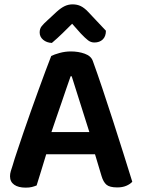

<svg xmlns="http://www.w3.org/2000/svg" viewBox="-20 -851 650 881"><path d="M311 -742Q291 -722 267.5 -699Q244 -676 218 -654Q194 -655 178 -668.5Q162 -682 162 -702Q162 -719 171 -730.5Q180 -742 199 -759L240 -797Q260 -815 277 -823Q294 -831 313 -831Q334 -831 350.5 -823Q367 -815 384 -797L466 -710Q466 -684 451.5 -670Q437 -656 413 -656Q397 -656 384 -666Q371 -676 351 -697ZM416 -143H192Q181 -106 168.5 -66Q156 -26 148 0Q138 4 126.5 7Q115 10 98 10Q64 10 45 -3.5Q26 -17 26 -42Q26 -54 29.5 -65.5Q33 -77 38 -92Q46 -120 59.5 -159.5Q73 -199 88.5 -245.5Q104 -292 122 -341.5Q140 -391 156.5 -437.5Q173 -484 188.5 -524.5Q204 -565 215 -594Q228 -601 253.5 -608Q279 -615 305 -615Q340 -615 369 -604.5Q398 -594 406 -571Q426 -516 450 -444.5Q474 -373 498.5 -297Q523 -221 546 -148Q569 -75 587 -17Q577 -6 559.5 1.5Q542 9 518 9Q483 9 468.5 -3.5Q454 -16 446 -43ZM304 -501Q295 -476 284.5 -445Q274 -414 262.5 -380.5Q251 -347 239 -312.5Q227 -278 216 -245H390L309 -501Z"/></svg>

Font: Baloo Chettan 2 SemiBold
Style: Regular
Weight: 600
Designer: Maithili Shingre, Unnati Kotecha and Ek Type
Foundry: Ek Type
Version: Version 1.640;hotconv 1.0.111;makeotfexe 2.5.65597; ttfautoh